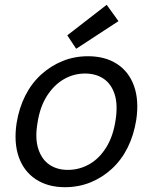

<svg xmlns="http://www.w3.org/2000/svg" viewBox="-20 -767 637 799"><path d="M250 12Q179 12 129 -21Q79 -54 58 -114Q37 -174 49 -254Q59 -317 85 -368.5Q111 -420 151 -456.5Q191 -493 240.5 -513Q290 -533 346 -533Q418 -533 467.5 -500.5Q517 -468 538 -408.5Q559 -349 547 -268Q537 -205 511.5 -153.5Q486 -102 446 -65Q406 -28 356.5 -8Q307 12 250 12ZM262 -60Q310 -60 351.5 -83.5Q393 -107 422 -153.5Q451 -200 461 -267Q471 -332 457 -375Q443 -418 411 -439.5Q379 -461 334 -461Q287 -461 246 -437.5Q205 -414 175.5 -368Q146 -322 136 -255Q125 -191 139.5 -147Q154 -103 186 -81.5Q218 -60 262 -60ZM297 -564 260 -620 424 -747 473 -679Z"/></svg>

Font: DM Sans 10pt
Style: Italic
Weight: 400
Italic angle: -10°
Version: Version 4.004;gftools[0.9.30]